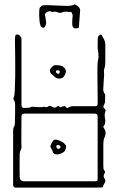

<svg xmlns="http://www.w3.org/2000/svg" viewBox="-20 -857 542 877"><path d="M53 0Q40 0 40 -13V-260Q40 -273 45 -280Q47 -283 47.5 -287.5Q48 -292 48 -296Q49 -316 49 -336.5Q49 -357 49 -378Q49 -384 48 -390Q47 -396 42 -402Q41 -404 41.5 -408Q42 -412 43 -413Q46 -416 47.5 -443.5Q49 -471 49.5 -509.5Q50 -548 49.5 -587.5Q49 -627 48.5 -655Q48 -683 49 -687Q49 -699 58 -699.5Q67 -700 74 -690Q78 -686 78 -679V-378Q78 -364 90 -364Q94 -364 106.5 -364.5Q119 -365 123 -369Q124 -370 135 -369Q146 -368 159.5 -367.5Q173 -367 178 -369Q182 -370 185 -369Q193 -365 200.5 -371Q208 -377 215 -371Q231 -360 241 -371Q247 -374 249 -372Q255 -365 260 -368Q265 -371 271 -372Q277 -374 281.5 -367.5Q286 -361 293 -366Q305 -373 317 -372H416Q426 -372 426 -383Q426 -394 426 -415.5Q426 -437 425.5 -461Q425 -485 425 -505Q425 -525 425 -534Q425 -549 425.5 -564Q426 -579 430 -593Q430 -615 428 -623Q426 -631 426 -644Q426 -670 426.5 -677.5Q427 -685 428 -689Q430 -694 436.5 -698Q443 -702 446 -694Q452 -684 456.5 -674.5Q461 -665 461 -654V-603Q461 -590 461 -572.5Q461 -555 456 -542Q454 -537 455 -526.5Q456 -516 455 -506L452 -457Q451 -450 452 -443Q453 -436 458 -429Q462 -424 460 -413Q460 -407 460 -396Q460 -385 454 -376Q451 -369 454 -365Q457 -361 460.5 -357.5Q464 -354 461 -348Q457 -336 458.5 -324Q460 -312 461 -306Q461 -300 460 -294Q459 -288 454 -282Q450 -278 455 -271Q468 -254 458 -231Q454 -222 453 -214Q452 -206 452 -198V-103Q452 -96 452.5 -88.5Q453 -81 459 -75Q461 -74 459.5 -70Q458 -66 457 -64Q450 -51 457 -43Q461 -38 461 -32Q461 -25 456.5 -18.5Q452 -12 450 -4Q450 -1 443 -1Q441 -1 435.5 -0.5Q430 0 411 0Q392 0 351 0Q310 0 238 0Q166 0 53 0ZM249 -498Q239 -498 229.5 -506.5Q220 -515 212 -522Q204 -534 212 -545Q218 -553 224.5 -557Q231 -561 241 -559Q260 -559 270.5 -550.5Q281 -542 281 -530Q281 -523 274 -510.5Q267 -498 249 -498ZM246 -520Q251 -520 252 -524Q253 -528 253 -529Q253 -536 243 -536Q240 -537 236 -533Q235 -529 236 -527Q240 -520 246 -520ZM92 -29H410Q421 -29 423.5 -31Q426 -33 426 -42V-326Q426 -338 413 -338H91Q78 -338 78 -325Q78 -264 77.5 -237Q77 -210 77.5 -202.5Q78 -195 78 -192Q80 -183 75 -173Q70 -163 70 -154Q70 -129 69.5 -115.5Q69 -102 69.5 -88Q70 -74 70 -49Q70 -29 92 -29ZM273 -164Q255 -151 239 -151.5Q223 -152 220 -166Q219 -172 214.5 -178Q210 -184 210 -188Q212 -196 215.5 -202.5Q219 -209 223 -215Q229 -221 239.5 -218.5Q250 -216 261 -210.5Q272 -205 276 -199Q285 -190 281 -181Q279 -170 273 -164ZM254 -180Q256 -182 256 -185Q257 -188 255 -190Q254 -192 248 -194Q242 -196 240 -194Q239 -193 238 -191Q237 -189 237 -187Q237 -186 238 -184.5Q239 -183 240 -181Q241 -177 245.5 -177Q250 -177 254 -180ZM340 -730Q320 -724 315 -731Q310 -738 310 -744Q310 -747 310 -758.5Q310 -770 311 -778Q313 -784 311 -790.5Q309 -797 306 -802Q294 -803 282.5 -803.5Q271 -804 266 -801Q260 -800 256 -798.5Q252 -797 245 -800Q236 -805 224 -803Q215 -802 212 -804.5Q209 -807 201 -805Q194 -803 188 -796.5Q182 -790 187 -782L191 -753Q191 -746 186 -736Q181 -726 170 -733Q164 -737 161.5 -754.5Q159 -772 159 -790.5Q159 -809 160 -816Q160 -821 166.5 -827Q173 -833 178 -833Q186 -834 209.5 -833Q233 -832 257 -831Q281 -830 288 -830Q296 -830 304.5 -831.5Q313 -833 321 -837Q322 -838 334.5 -829Q347 -820 346 -809Z"/></svg>

Font: Sankofa Display
Style: Regular
Weight: 400
Designer: Batsirai Madzonga
Foundry: Batsirai Madzonga
Version: Version 1.000; ttfautohint (v1.8.4.7-5d5b)